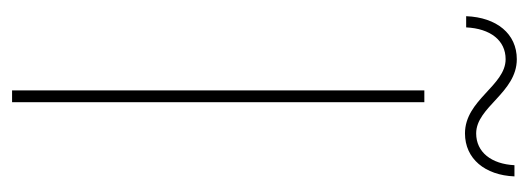

<svg xmlns="http://www.w3.org/2000/svg" viewBox="-306 -592 897 326"><g transform="rotate(90 143.0 -428.5)"><path d="M153 0V-700H133V0ZM206 -769C249 -769 277 -803 279 -853H260C258 -814 238 -788 206 -788C161 -788 137 -857 80 -857C37 -857 9 -823 7 -771H26C28 -812 48 -838 80 -838C125 -838 149 -769 206 -769Z"/></g></svg>

Font: Montserrat-Alt1 Thin
Style: Regular
Weight: 100
Designer: Differentunic
Foundry: Differentunic
Version: Version 7.222